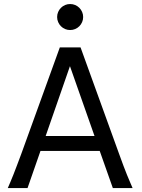

<svg xmlns="http://www.w3.org/2000/svg" viewBox="-20 -953 721 973"><path d="M334.5 -617.7 211.4 -263.7H459ZM19.5 0Q25.9 -14.6 32.7 -30.8Q39.6 -46.9 47.6 -67.1Q55.7 -87.4 65.4 -113.3Q75.2 -139.2 87.9 -173.3L283.2 -712.9H388.2L583.5 -173.3Q595.7 -139.2 605.5 -113.3Q615.2 -87.4 623.5 -67.1Q631.8 -46.9 638.7 -30.8Q645.5 -14.6 651.9 0H551.8L485.4 -188H185.1L119.6 0ZM269.5 -866.7Q269.5 -880.4 274.7 -892.3Q279.8 -904.3 288.8 -913.3Q297.9 -922.4 309.8 -927.5Q321.8 -932.6 335.4 -932.6Q349.1 -932.6 361.1 -927.5Q373 -922.4 382.1 -913.3Q391.1 -904.3 396.2 -892.3Q401.4 -880.4 401.4 -866.7Q401.4 -853 396.2 -841.1Q391.1 -829.1 382.1 -820.1Q373 -811 361.1 -805.9Q349.1 -800.8 335.4 -800.8Q321.8 -800.8 309.8 -805.9Q297.9 -811 288.8 -820.1Q279.8 -829.1 274.7 -841.1Q269.5 -853 269.5 -866.7Z"/></svg>

Font: Andika APac
Style: Regular
Weight: 400
Designer: Victor Gaultney, Annie Olsen, Julie Remington, Don Collingsworth, Eric Hays, Becca Hirsbrunner
Foundry: SIL International
Version: Version 5.000